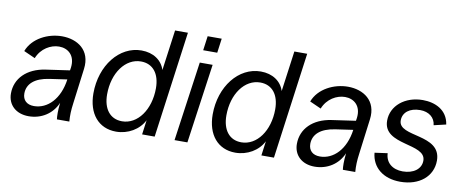

<svg xmlns="http://www.w3.org/2000/svg" viewBox="-64 -983 3040 1265"><g transform="rotate(10 1456.0 -350.0)"><path d="M167 12C251 12 324 -33 357 -111C351 -58 352 -21 355 0H438C435 -40 436 -74 443 -125L473 -358C490 -487 396 -545 294 -545C201 -545 99 -496 65 -406L141 -372C168 -440 231 -475 287 -475C346 -475 397 -435 387 -353L384 -333L225 -310C101 -292 27 -216 27 -116C27 -40 82 12 167 12ZM114 -131C114 -195 163 -240 260 -254L377 -271C359 -138 281 -60 190 -60C142 -60 114 -87 114 -131Z M752 12C832 12 905 -31 938 -97L925 0H1009L1106 -712H1020L983 -441C963 -504 905 -544 826 -544C678 -544 562 -398 562 -211C562 -76 634 12 752 12ZM779 -62C698 -62 652 -124 652 -220C652 -364 731 -472 835 -472C915 -472 962 -412 962 -315C962 -171 883 -62 779 -62Z M1142 0H1228L1303 -532H1217ZM1225 -616H1319L1332 -712H1238Z M1550 12C1630 12 1703 -31 1736 -97L1723 0H1807L1904 -712H1818L1781 -441C1761 -504 1703 -544 1624 -544C1476 -544 1360 -398 1360 -211C1360 -76 1432 12 1550 12ZM1577 -62C1496 -62 1450 -124 1450 -220C1450 -364 1529 -472 1633 -472C1713 -472 1760 -412 1760 -315C1760 -171 1681 -62 1577 -62Z M2080 12C2164 12 2237 -33 2270 -111C2264 -58 2265 -21 2268 0H2351C2348 -40 2349 -74 2356 -125L2386 -358C2403 -487 2309 -545 2207 -545C2114 -545 2012 -496 1978 -406L2054 -372C2081 -440 2144 -475 2200 -475C2259 -475 2310 -435 2300 -353L2297 -333L2138 -310C2014 -292 1940 -216 1940 -116C1940 -40 1995 12 2080 12ZM2027 -131C2027 -195 2076 -240 2173 -254L2290 -271C2272 -138 2194 -60 2103 -60C2055 -60 2027 -87 2027 -131Z M2653 12C2781 12 2868 -61 2868 -167C2868 -347 2587 -273 2587 -387C2587 -441 2633 -476 2702 -476C2760 -476 2801 -444 2806 -393L2887 -412C2873 -508 2790 -544 2708 -544C2588 -544 2499 -469 2499 -370C2499 -203 2780 -269 2780 -151C2780 -95 2729 -58 2657 -58C2589 -58 2542 -96 2540 -159L2454 -147C2463 -50 2539 12 2653 12Z"/></g></svg>

Font: Ronzino Oblique
Style: Italic
Weight: 400
Italic angle: -8°
Designer: Nunzio Mazzaferro
Foundry: Collletttivo
Version: Version 1.000;Glyphs 3.3 (3337)